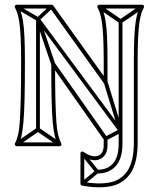

<svg xmlns="http://www.w3.org/2000/svg" viewBox="-20 -608 669 809"><path d="M54 -587 46 -573 136 -520Q138 -519 141 -519.5Q144 -520 145 -521L202 -574L192 -586L135 -533Q133 -531 139.5 -532Q146 -533 144 -534ZM492 -50 484 -64 421 -31 429 -17ZM132 -62H148V-527Q148 -533 139 -530Q130 -527 134 -522L482 -52L494 -62L146 -532Q143 -537 137.5 -535Q132 -533 132 -527ZM433 -265 417 -261 480 -55 496 -59ZM148 -530 132 -524 196 -335 212 -341ZM389 107V123Q438 124 467 92.5Q496 61 496 -3Q496 -3 496 -3Q496 -3 496 -3V-57Q496 -57 496 -57Q496 -57 496 -57V-518H480V-57Q480 -57 480 -57Q480 -57 480 -57V-3Q480 -3 480 -3Q480 -3 480 -3Q480 54 456 81Q432 108 389 107ZM322 160 332 172 394 121Q396 119 396.5 115.5Q397 112 395 110L333 33L321 43L383 120Q385 122 385.5 114.5Q386 107 384 109ZM226 7 236 -7 145 -69Q143 -70 140 -70Q137 -70 135 -69L45 -7L55 7L145 -55Q147 -57 140.5 -57Q134 -57 135 -55ZM403 -587 393 -573 483 -511Q485 -510 488 -510Q491 -510 493 -511L584 -573L574 -587L483 -525Q482 -524 488.5 -524Q495 -524 493 -525ZM50 8H231Q236 8 238 4Q240 0 238 -4Q231 -18 225.5 -38.5Q220 -59 217.5 -94.5Q215 -130 213.5 -189Q212 -248 212 -338L197 -333L418 -19L417 -24V3Q417 40 392.5 48.5Q368 57 332 32Q328 29 323.5 31Q319 33 319 38V166Q319 169 321 171Q323 173 326 174Q395 187 447.5 176.5Q500 166 530 122Q560 78 560 -9V-349Q560 -411 562 -450.5Q564 -490 567.5 -513.5Q571 -537 575.5 -551Q580 -565 586 -576Q588 -581 586 -584.5Q584 -588 579 -588H398Q394 -588 391.5 -584.5Q389 -581 391 -576Q397 -565 401.5 -551Q406 -537 409.5 -513.5Q413 -490 415 -450.5Q417 -411 417 -349V-262L432 -267L204 -585Q203 -587 201 -587.5Q199 -588 197 -588H50Q46 -588 43.5 -584.5Q41 -581 43 -576Q49 -565 53.5 -551Q58 -537 61.5 -513.5Q65 -490 67 -450.5Q69 -411 69 -349Q69 -255 67.5 -194.5Q66 -134 63.5 -97Q61 -60 56 -39.5Q51 -19 43 -4Q41 0 43.5 4Q46 8 50 8ZM50 -8 57 4Q65 -11 70 -32.5Q75 -54 78.5 -91.5Q82 -129 83.5 -191Q85 -253 85 -349Q85 -412 83 -453Q81 -494 77 -518.5Q73 -543 68 -557.5Q63 -572 57 -584L50 -572H197L190 -575L418 -257Q422 -253 427.5 -254.5Q433 -256 433 -262V-349Q433 -412 431 -453Q429 -494 425 -518.5Q421 -543 416 -557.5Q411 -572 405 -584L398 -572H579L572 -584Q566 -572 561 -557.5Q556 -543 552 -518.5Q548 -494 546 -453Q544 -412 544 -349V-9Q544 72 517 112Q490 152 441.5 161Q393 170 328 158L335 166V38L322 44Q367 77 400 63Q433 49 433 3V-24Q433 -26 432.5 -27Q432 -28 432 -29L211 -343Q207 -348 201.5 -346Q196 -344 196 -338Q196 -245 197.5 -185Q199 -125 202.5 -89Q206 -53 211.5 -32Q217 -11 224 4L231 -8Z"/></svg>

Font: Tilt Prism
Style: Regular
Weight: 400
Version: Version 1.000